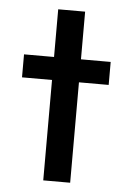

<svg xmlns="http://www.w3.org/2000/svg" viewBox="-48 -646 454 682"><g transform="rotate(5 179.5 -305.0)"><path d="M132 0V-358H25V-440H132V-610H228V-440H334V-358H228V0Z"/></g></svg>

Font: Teachers Medium
Style: Regular
Weight: 500
Designer: Alfredo Marco Pradil, Chank Diesel
Version: Version 1.001